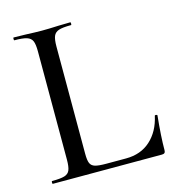

<svg xmlns="http://www.w3.org/2000/svg" viewBox="-96 -708 729 792"><g transform="rotate(-15 268.5 -312.5)"><path d="M267 -23H352Q415 -23 456.5 -60.5Q498 -98 512 -162Q512 -165 517.5 -164.5Q523 -164 523 -161Q514 -73 514 -15Q514 -7 510.5 -3.5Q507 0 499 0H33Q31 0 31 -6Q31 -12 33 -12Q69 -12 86 -17Q103 -22 109 -36.5Q115 -51 115 -81V-544Q115 -574 109 -588Q103 -602 86 -607.5Q69 -613 33 -613Q31 -613 31 -619Q31 -625 33 -625L83 -624Q127 -622 154 -622Q181 -622 225 -624L275 -625Q277 -625 277 -619Q277 -613 275 -613Q239 -613 222.5 -607.5Q206 -602 200 -587.5Q194 -573 194 -543V-85Q194 -57 199.5 -44.5Q205 -32 220 -27.5Q235 -23 267 -23Z"/></g></svg>

Font: Cormorant Garamond Medium
Style: Regular
Weight: 500
Designer: Christian Thalmann (Catharsis Fonts)
Foundry: Catharsis Fonts
Version: Version 4.000